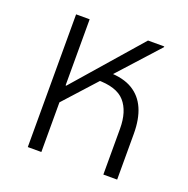

<svg xmlns="http://www.w3.org/2000/svg" viewBox="-104 -647 731 745"><g transform="rotate(20 262.0 -274.0)"><path d="M87 0V-548H143V-275H146L384 -548H451V-545L143 -205V0ZM399 0V-189Q399 -261 365 -299.5Q331 -338 249 -337L285 -380Q344 -379 381.5 -356.5Q419 -334 437.5 -292Q456 -250 456 -189V0Z"/></g></svg>

Font: Noto Sans Thai SemiCondensed Light
Style: Regular
Weight: 300
Width: 4
Designer: Monotype Design Team
Foundry: Monotype Imaging Inc.
Version: Version 2.001